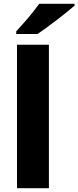

<svg xmlns="http://www.w3.org/2000/svg" viewBox="-20 -997 415 1017"><path d="M239 0H70V-760H239ZM375 -967Q359 -953 334 -933Q309 -913 280.5 -891Q252 -869 225 -849.5Q198 -830 179 -817H66V-831Q82 -849 105 -874.5Q128 -900 150 -927.5Q172 -955 188 -977H375Z"/></svg>

Font: Noto Sans Canadian Aboriginal ExtraBold
Style: Regular
Weight: 800
Designer: Monotype Design Team, Typotheque's Kevin King
Foundry: Monotype Imaging Inc.
Version: Version 2.004; ttfautohint (v1.8.4.7-5d5b)